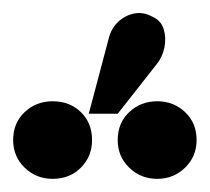

<svg xmlns="http://www.w3.org/2000/svg" viewBox="-26 -908 319 292"><path d="M114 -695Q114 -721 97 -737.5Q80 -754 54 -754Q29 -754 11.5 -737.5Q-6 -721 -6 -695Q-6 -670 11.5 -653Q29 -636 54 -636Q80 -636 97 -653Q114 -670 114 -695ZM273 -695Q273 -721 255.5 -737.5Q238 -754 213 -754Q188 -754 170.5 -737.5Q153 -721 153 -695Q153 -670 170.5 -653Q188 -636 213 -636Q238 -636 255.5 -653Q273 -670 273 -695ZM212 -810Q221 -821 224 -835.5Q227 -850 223 -863.5Q219 -877 205 -883Q192 -890 178.5 -887.5Q165 -885 154.5 -875.5Q144 -866 140 -852L109 -735H153Z"/></svg>

Font: Advent Pro
Style: Bold
Weight: 700
Designer: VivaRado, Andreas Kalpakidis
Foundry: VivaRado, Andreas Kalpakidis
Version: Version 3.000